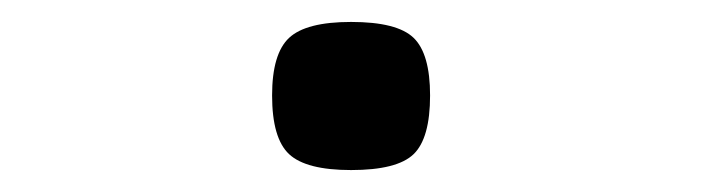

<svg xmlns="http://www.w3.org/2000/svg" viewBox="-20 -488 640 175"><path d="M300 -333Q259 -333 243.5 -347.5Q228 -362 228 -401Q228 -439 243.5 -453.5Q259 -468 300 -468Q342 -468 357 -453.5Q372 -439 372 -401Q372 -362 357 -347.5Q342 -333 300 -333Z"/></svg>

Font: Victor Mono
Style: Regular
Weight: 400
Monospace: yes
Designer: Rune Bjørnerås
Version: Version 1.561;gftools[0.9.30]